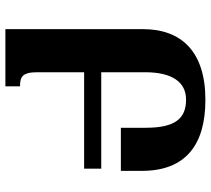

<svg xmlns="http://www.w3.org/2000/svg" viewBox="-54 -710 764 695"><g transform="rotate(90 327.5 -362.0)"><path d="M292 -53C258 -53 241 -61 241 -115V-285H590V-347H241V-506C241 -604 277 -654 340 -654C409 -654 442 -614 442 -508V-418H598V-494C598 -653 503 -724 341 -724C165 -724 85 -636 85 -498V0H292Z"/></g></svg>

Font: Noto Serif Armenian Condensed Extra
Style: Regular
Weight: 800
Width: 3
Designer: Monotype Design Team
Foundry: Monotype Imaging Inc.
Version: Version 1.901